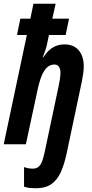

<svg xmlns="http://www.w3.org/2000/svg" viewBox="-26 -780 499 1038"><path d="M167 237.8Q150.4 237.8 135.5 236.3Q120.6 234.9 104 229V123Q113.3 127.4 127 129.6Q140.6 131.8 150.9 131.8Q171.9 131.8 184.1 120.1Q196.3 108.4 203.6 86.7Q210.9 64.9 216.8 36.1L291 -314.9Q295.4 -334.5 298.1 -352.8Q300.8 -371.1 300.8 -388.2Q300.8 -406.7 292.7 -418.9Q284.7 -431.2 268.1 -431.2Q246.6 -431.2 229.7 -416.7Q212.9 -402.3 199.7 -371.1Q186.5 -339.8 175.8 -288.1L113.8 0H-5.9L119.1 -590.8H65.9L84 -679.2H138.2L154.8 -759.8H274.9L256.8 -679.2H347.2L329.1 -590.8H238.8L230 -549.8Q226.6 -529.8 219.5 -509Q212.4 -488.3 205.1 -470.2H208Q222.7 -492.7 239.7 -508.3Q256.8 -523.9 277.6 -532Q298.3 -540 323.2 -540Q356 -540 378.9 -525.9Q401.9 -511.7 414.3 -485.1Q426.8 -458.5 426.8 -421.9Q426.8 -405.3 424.1 -384.3Q421.4 -363.3 417 -341.8L335 45.9Q322.3 107.4 303 150.1Q283.7 192.9 251.7 215.3Q219.7 237.8 167 237.8Z"/></svg>

Font: Open Sans Condensed
Style: Italic
Weight: 400
Width: 3
Italic angle: -12°
Designer: Monotype Design Team
Foundry: Monotype Imaging Inc.
Version: Version 3.000